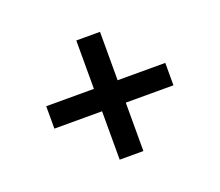

<svg xmlns="http://www.w3.org/2000/svg" viewBox="-88 -648 833 728"><g transform="rotate(-20 328.5 -284.5)"><path d="M280.8 -44.4V-525.4H376.5V-44.4ZM88.4 -239.7V-330.1H568.8V-239.7Z"/></g></svg>

Font: Inter 20pt Medium
Style: Regular
Weight: 500
Version: Version 4.001;git-66647c0bb